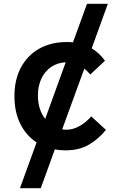

<svg xmlns="http://www.w3.org/2000/svg" viewBox="-20 -778 640 1005"><path d="M267 4 193.5 207H84.5L171.5 -32.5Q117 -68 86.2 -130Q55.5 -192 55.5 -275Q55.5 -360 89.2 -424Q123 -488 185 -523Q247 -558 329.5 -558Q347 -558 362 -556.5L435.5 -758H544.5L460 -525Q499 -502 529.5 -460L452.5 -388Q437.5 -405.5 421.5 -419L305.5 -101Q315.5 -99 327.5 -99Q363 -99 397.8 -119Q432.5 -139 457.5 -169L534.5 -98Q496 -50.5 445.5 -20.8Q395 9 322.5 9Q292.5 9 267 4ZM216.5 -155.5 324 -452Q281.5 -450 248.5 -428Q215.5 -406 197 -367.2Q178.5 -328.5 178.5 -278Q178.5 -205 216.5 -155.5Z"/></svg>

Font: JuliaMono
Style: Bold
Weight: 700
Monospace: yes
Designer: cormullion
Foundry: corm
Version: Version 0.055; ttfautohint (v1.8.4)